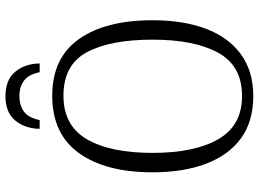

<svg xmlns="http://www.w3.org/2000/svg" viewBox="-142 -794 946 702"><g transform="rotate(-90 331.0 -443.0)"><path d="M331 10Q237 10 175.5 -35.5Q114 -81 83 -163.5Q52 -246 52 -359Q52 -529 122 -627Q192 -725 332 -725Q470 -725 539 -627.5Q608 -530 608 -358Q608 -246 577 -163.5Q546 -81 484 -35.5Q422 10 331 10ZM331 -31Q441 -31 489 -118Q537 -205 537 -358Q537 -513 491 -598.5Q445 -684 332 -684Q223 -684 173 -598.5Q123 -513 123 -358Q123 -205 173 -118Q223 -31 331 -31ZM211 -771Q212 -825 241.5 -860.5Q271 -896 330 -896Q390 -896 419.5 -860.5Q449 -825 450 -771H418Q410 -811 387.5 -828Q365 -845 330 -845Q296 -845 273.5 -828Q251 -811 243 -771Z"/></g></svg>

Font: Noto Serif SemiCondensed Light
Style: Regular
Weight: 300
Width: 4
Designer: Monotype Design Team
Foundry: Monotype Imaging Inc.
Version: Version 2.013